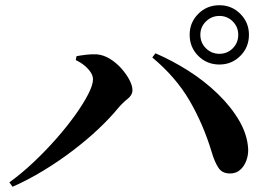

<svg xmlns="http://www.w3.org/2000/svg" viewBox="-20 -776 1040 735"><path d="M820 -529Q772 -529 739 -562Q706 -595 706 -643Q706 -690 739 -723Q772 -756 820 -756Q867 -756 900 -723Q933 -690 933 -643Q933 -595 900 -562Q867 -529 820 -529ZM16 -78Q63 -112 109 -155.5Q155 -199 195.5 -245Q236 -291 267.5 -335Q299 -379 317.5 -415Q336 -451 336 -472Q336 -486 327 -499.5Q318 -513 303.5 -525Q289 -537 270 -546L273 -561Q289 -564 310 -566.5Q331 -569 350 -568Q376 -566 400.5 -551Q425 -536 444.5 -514Q464 -492 475.5 -470Q487 -448 487 -431Q487 -412 468.5 -397.5Q450 -383 433 -363Q401 -324 356.5 -282Q312 -240 258 -199Q204 -158 145.5 -122.5Q87 -87 28 -61ZM862 -112Q831 -111 816 -134Q801 -157 790 -195Q758 -301 705.5 -391Q653 -481 563 -556L575 -572Q638 -545 700.5 -505.5Q763 -466 814 -416.5Q865 -367 896 -313.5Q927 -260 930 -206Q931 -182 922.5 -160Q914 -138 898.5 -125Q883 -112 862 -112ZM820 -570Q850 -570 871 -591Q892 -612 892 -643Q892 -673 871 -694Q850 -715 820 -715Q790 -715 768.5 -694Q747 -673 747 -643Q747 -612 768.5 -591Q790 -570 820 -570Z"/></svg>

Font: Noto Serif JP ExtraLight
Style: Bold
Weight: 700
Version: Version 2.003-H1;hotconv 1.1.1;makeotfexe 2.6.0